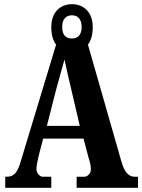

<svg xmlns="http://www.w3.org/2000/svg" viewBox="-20 -897 679 917"><path d="M5 0H225V-53H183C173 -53 154 -67 154 -90C154 -109 162 -138 165 -154L186 -235H379L404 -140C409 -127 414 -105 414 -88C414 -64 393 -53 385 -53H346V0H639V-53H623C599 -53 576 -68 560 -125L400 -684C414 -702 423 -730 423 -768C423 -839 379 -877 324 -877C268 -877 225 -839 225 -768C225 -729 234 -701 248 -684L79 -126C62 -65 41 -53 12 -53H5ZM324 -713C294 -713 277 -730 277 -768C277 -809 298 -824 324 -824C348 -824 370 -809 370 -768C370 -728 349 -713 324 -713ZM204 -296 248 -469C259 -508 278 -577 288 -613C297 -571 311 -508 322 -463L361 -296Z"/></svg>

Font: Noto Serif Bengali ExtraCondensed ExtraBold
Style: Regular
Weight: 800
Width: 2
Designer: Juan Bruce, Universal Thirst, Indian Type Foundry and the Monotype Design Team.
Foundry: Monotype Imaging Inc.
Version: Version 2.003